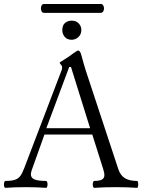

<svg xmlns="http://www.w3.org/2000/svg" viewBox="-22 -927 713 951"><path d="M-2.4 -13.2Q-2.4 -20 -0.5 -25.4Q1.5 -30.8 4.4 -30.8Q35.2 -30.8 51.8 -36.4Q68.4 -42 78.4 -55.2Q88.4 -68.4 98.6 -95.7L283.7 -580.6Q285.6 -585 285.6 -593.8Q285.6 -598.1 283.7 -601.6Q281.7 -605 277.6 -609.6Q273.4 -614.3 273.4 -616.7Q273.4 -618.2 293.9 -630.4Q321.3 -647.5 336.9 -659.7Q359.9 -676.8 364.7 -676.8Q374.5 -676.8 380.4 -655.8Q394 -605 403.8 -574.7L564.5 -87.9Q574.7 -57.6 597.2 -44.2Q619.6 -30.8 656.7 -30.8Q659.7 -30.8 661.1 -25.9Q662.6 -21 662.6 -14.2Q662.6 -6.8 661.1 -1.7Q659.7 3.4 656.7 3.4Q607.4 0 550.8 0Q494.1 0 444.3 3.4Q441.4 3.4 439.5 -1.5Q437.5 -6.3 437.5 -13.2Q437.5 -20 439.5 -25.4Q441.4 -30.8 444.3 -30.8Q471.2 -30.8 483.2 -37.6Q495.1 -44.4 495.1 -60.5Q495.1 -70.8 489.7 -87.9L435.1 -260.7H198.2L135.7 -85.9Q130.9 -71.3 130.9 -63.5Q130.9 -45.9 148.9 -38.3Q167 -30.8 206.1 -30.8Q209.5 -30.8 211.4 -25.9Q213.4 -21 213.4 -14.2Q213.4 -6.8 211.4 -1.7Q209.5 3.4 206.1 3.4Q158.7 0 105.5 0Q51.8 0 4.4 3.4Q1.5 3.4 -0.5 -1.5Q-2.4 -6.3 -2.4 -13.2ZM424.3 -292 329.6 -595.2H320.8L207.5 -292ZM286.6 -778.3Q286.6 -801.8 300 -813.2Q313.5 -824.7 333 -824.7Q355.5 -824.7 368.2 -810.8Q380.9 -796.9 380.9 -778.3Q380.9 -756.8 366.2 -743.4Q351.6 -730 333 -730Q310.5 -730 298.6 -744.4Q286.6 -758.8 286.6 -778.3ZM180.7 -885.3Q180.7 -894.5 184.6 -900.9Q188.5 -907.2 195.8 -907.2H478Q484.9 -907.2 489 -900.6Q493.2 -894 493.2 -885.3Q493.2 -876.5 488.8 -869.9Q484.4 -863.3 476.1 -863.3H195.8Q188.5 -863.3 184.6 -869.9Q180.7 -876.5 180.7 -885.3Z"/></svg>

Font: JuniusX Light
Style: Regular
Weight: 300
Designer: Peter S. Baker
Foundry: Briery Creek Software
Version: Version 1.008